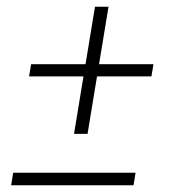

<svg xmlns="http://www.w3.org/2000/svg" viewBox="-20 -548 540 568"><path d="M199 -152 227 -322H66L72 -358H233L261 -528H301L273 -358H434L428 -322H267L239 -152ZM13 0 19 -37H381L375 0Z"/></svg>

Font: Iosevka SS04 Extralight
Style: Italic
Weight: 200
Italic angle: -9°
Monospace: yes
Designer: Belleve Invis
Foundry: Belleve Invis
Version: Version 19.0.0; ttfautohint (v1.8.4)